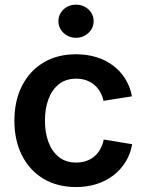

<svg xmlns="http://www.w3.org/2000/svg" viewBox="-20 -775 614 807"><path d="M299.3 11.2Q220.7 11.2 162.6 -23.7Q104.5 -58.6 72.5 -121.6Q40.5 -184.6 40.5 -267.6Q40.5 -351.1 72.5 -414.1Q104.5 -477.1 162.6 -512Q220.7 -546.9 299.3 -546.9Q345.7 -546.9 385.3 -534.7Q424.8 -522.5 455.6 -499.3Q486.3 -476.1 506.6 -443.4Q526.9 -410.6 534.7 -370.1L415 -351.1Q410.6 -372.1 400.6 -389.2Q390.6 -406.2 376.2 -418.5Q361.8 -430.7 342.8 -437.5Q323.7 -444.3 300.3 -444.3Q256.8 -444.3 227.8 -421.4Q198.7 -398.4 183.8 -358.6Q168.9 -318.8 168.9 -267.6Q168.9 -217.3 183.8 -177.5Q198.7 -137.7 227.8 -114.7Q256.8 -91.8 300.3 -91.8Q323.7 -91.8 343 -98.6Q362.3 -105.5 377 -117.9Q391.6 -130.4 401.6 -148.4Q411.6 -166.5 416 -188.5L535.6 -168.9Q528.3 -127.4 507.8 -94.5Q487.3 -61.5 456.5 -37.8Q425.8 -14.2 386 -1.5Q346.2 11.2 299.3 11.2ZM299.3 -616.2Q268.6 -616.2 247.1 -636.7Q225.6 -657.2 225.6 -686Q225.6 -715.3 247.1 -735.4Q268.6 -755.4 299.3 -755.4Q330.1 -755.4 351.8 -735.4Q373.5 -715.3 373.5 -686Q373.5 -657.2 351.8 -636.7Q330.1 -616.2 299.3 -616.2Z"/></svg>

Font: Inter 18pt SemiBold
Style: Regular
Weight: 600
Designer: Rasmus Andersson
Foundry: rsms
Version: Version 4.001;git-66647c0bb